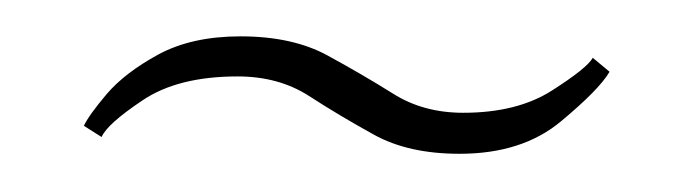

<svg xmlns="http://www.w3.org/2000/svg" viewBox="-20 -728 372 103"><path d="M226.5 -645.5Q199 -645.5 180.5 -655.8Q162 -666 145.8 -676.5Q129.5 -687 107.5 -687Q75.5 -687 56.5 -674.2Q37.5 -661.5 34.5 -654.5L25 -660.5Q27.5 -666 37.2 -677.5Q47 -689 65 -698.8Q83 -708.5 109 -708.5Q137 -708.5 155.8 -698.2Q174.5 -688 190.8 -677.8Q207 -667.5 228.5 -667.5Q257.5 -667.5 276.2 -679.5Q295 -691.5 298 -697L307 -689.5Q301.5 -680 280.8 -662.8Q260 -645.5 226.5 -645.5Z"/></svg>

Font: Imbue 100pt ExtraBold
Style: Regular
Weight: 800
Designer: Tyler Finck
Foundry: Etcetera Type Company
Version: Version 1.102; ttfautohint (v1.8.3)